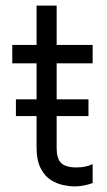

<svg xmlns="http://www.w3.org/2000/svg" viewBox="-20 -660 385 688"><path d="M246 8Q231 8 208 3.5Q185 -1 163 -14.5Q141 -28 126 -56.5Q111 -85 111 -133V-244H37V-304H111V-433H24V-499H111V-640H183V-499H312V-433H183V-304H297V-244H183V-129Q183 -92 199 -76Q215 -60 255 -60Q273 -60 287.5 -63.5Q302 -67 312 -72V-4Q298 1 281.5 4.5Q265 8 246 8Z"/></svg>

Font: Maven Pro VF Beta
Style: Regular
Weight: 400
Designer: Joe Prince
Foundry: Joe Prince
Version: Version 2.002